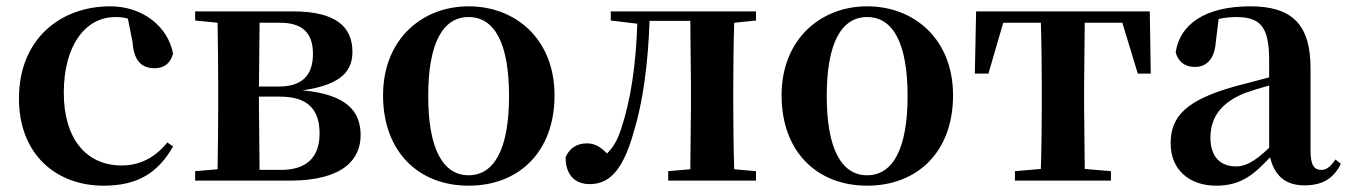

<svg xmlns="http://www.w3.org/2000/svg" viewBox="-20 -572 4269 608"><path d="M308 16C415 16 480 -24 528 -108L510 -121C472 -74 424 -48 365 -48C254 -48 182 -132 182 -278C182 -429 251 -518 345 -518C359 -518 372 -517 385 -513L400 -437C404 -376 432 -356 469 -356C499 -356 519 -370 528 -402C512 -488 432 -552 329 -552C173 -552 40 -450 40 -260C40 -83 158 16 308 16Z M667 0H897C1069 0 1122 -69 1122 -144C1122 -222 1075 -273 938 -286C1067 -304 1096 -352 1096 -408C1096 -487 1044 -536 907 -536H598V-507L669 -500C670 -442 671 -357 671 -301V-235C671 -179 670 -94 669 -36L598 -30V0ZM802 -500H866C940 -500 971 -466 971 -401C971 -333 936 -298 863 -298H800ZM800 -266H867C956 -266 992 -224 992 -149C992 -75 952 -34 870 -34H802L800 -235Z M1464 16C1622 16 1736 -90 1736 -270C1736 -449 1612 -552 1464 -552C1317 -552 1193 -448 1193 -270C1193 -92 1305 16 1464 16ZM1464 -17C1383 -17 1336 -100 1336 -268C1336 -437 1383 -518 1464 -518C1545 -518 1592 -437 1592 -268C1592 -100 1545 -17 1464 -17Z M2165 0H2374V-30L2305 -36C2303 -94 2302 -179 2302 -235V-301C2302 -357 2303 -442 2305 -500L2374 -507V-536H1914V-507L1998 -497C1994 -365 1977 -255 1947 -164C1935 -127 1921 -104 1902 -86C1882 -107 1863 -118 1839 -118C1809 -118 1784 -105 1771 -74C1771 -18 1801 11 1847 11C1905 11 1951 -25 1987 -155C2016 -249 2032 -368 2037 -506H2166L2168 -301V-235L2166 -36L2096 -30V0Z M2726 16C2884 16 2998 -90 2998 -270C2998 -449 2874 -552 2726 -552C2579 -552 2455 -448 2455 -270C2455 -92 2567 16 2726 16ZM2726 -17C2645 -17 2598 -100 2598 -268C2598 -437 2645 -518 2726 -518C2807 -518 2854 -437 2854 -268C2854 -100 2807 -17 2726 -17Z M3275 0H3498V-30L3415 -37L3413 -235V-301L3415 -500H3534L3583 -339H3624L3621 -536H3071L3067 -339H3110L3157 -500H3276C3278 -443 3279 -357 3279 -301V-235C3279 -179 3278 -95 3276 -37L3194 -30V0Z M4110 15C4166 15 4202 -5 4226 -53L4209 -67C4191 -41 4179 -34 4164 -34C4142 -34 4130 -48 4130 -95V-356C4130 -494 4072 -552 3939 -552C3798 -552 3716 -496 3703 -406C3711 -376 3733 -360 3764 -360C3798 -360 3826 -382 3830 -439L3839 -512C3859 -516 3876 -518 3894 -518C3971 -518 3999 -488 3999 -381V-327L3889 -298C3737 -255 3687 -204 3687 -118C3687 -34 3747 16 3831 16C3907 16 3948 -16 4002 -74C4015 -18 4049 15 4110 15ZM3999 -104C3950 -57 3921 -45 3894 -45C3845 -45 3813 -75 3813 -136C3813 -203 3850 -248 3921 -277C3941 -284 3969 -293 3999 -301Z"/></svg>

Font: GenRyuMin2 TW B
Style: Regular
Weight: 700
Version: Version 2.100;PS 2.1;hotconv 16.6.51;makeotf.lib2.5.65220 DE